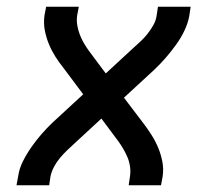

<svg xmlns="http://www.w3.org/2000/svg" viewBox="-20 -550 640 570"><path d="M29 0 34 -27Q37 -49 48 -71Q59 -93 73 -113Q87 -133 103 -151.5Q119 -170 137 -187L227 -270L168 -349Q155 -365 144 -382.5Q133 -400 125 -419.5Q117 -439 113 -460Q109 -481 112 -504L117 -530H214L209 -504Q207 -489 209.5 -474.5Q212 -460 217 -447Q222 -434 229 -422Q236 -410 244 -399L294 -332L373 -405Q384 -415 396 -426Q408 -437 417.5 -449Q427 -461 435 -475Q443 -489 445 -504L449 -530H546L542 -503Q538 -481 527.5 -459Q517 -437 502.5 -417Q488 -397 472 -378.5Q456 -360 438 -343L348 -260L408 -181Q420 -165 431 -147.5Q442 -130 450 -110.5Q458 -91 462 -70Q466 -49 463 -27L458 0H362L366 -27Q368 -41 366 -55.5Q364 -70 358.5 -83Q353 -96 346 -108Q339 -120 331 -131L281 -198L202 -125Q191 -115 179.5 -104Q168 -93 158 -81Q148 -69 140.5 -55Q133 -41 130 -27L126 0Z"/></svg>

Font: Iosevka Curly Medium Extended
Style: Italic
Weight: 500
Width: 7
Italic angle: -9°
Monospace: yes
Designer: Belleve Invis
Foundry: Belleve Invis
Version: Version 11.1.0; ttfautohint (v1.8.3)